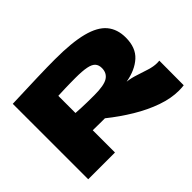

<svg xmlns="http://www.w3.org/2000/svg" viewBox="-139 -979 1258 1258"><g transform="rotate(-45 489.5 -350.0)"><path d="M899 10Q827 10 747 -18Q667 -46 585.5 -95Q504 -144 428 -205Q419 -205 411 -205Q403 -205 395 -205Q376 -205 357 -205.5Q338 -206 316 -206V0H68V-699Q202 -704 300.5 -707Q399 -710 470 -710Q627 -710 721 -685.5Q815 -661 857 -610.5Q899 -560 899 -482Q899 -389 844.5 -339.5Q790 -290 698 -274Q735 -270 775.5 -256.5Q816 -243 855 -231Q894 -219 925 -219Q930 -219 936 -219.5Q942 -220 947 -220L946 7Q928 10 899 10ZM486 -361Q577 -361 612 -383.5Q647 -406 647 -452Q647 -480 632 -497Q617 -514 580 -521.5Q543 -529 477 -529Q446 -529 425 -528.5Q404 -528 380 -527.5Q356 -527 316 -525V-366Q345 -364 369 -363Q393 -362 420 -361.5Q447 -361 486 -361Z"/></g></svg>

Font: Georama Expanded Black
Style: Regular
Weight: 900
Width: 7
Designer: Jean-Baptiste Levee
Foundry: Production Type
Version: Version 1.000